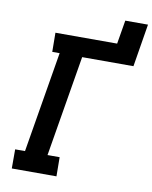

<svg xmlns="http://www.w3.org/2000/svg" viewBox="-93 -929 793 999"><g transform="rotate(10 303.5 -430.0)"><path d="M39 0V-101H91L180 -634H141L140 -735H466L487 -860H607L570 -634H299L210 -101H274L275 0Z"/></g></svg>

Font: Iosevka HT Extended
Style: Bold Italic
Weight: 700
Width: 7
Italic angle: -9°
Monospace: yes
Designer: Belleve Invis
Foundry: Belleve Invis
Version: Version 32.3.0; ttfautohint (v1.8.4)